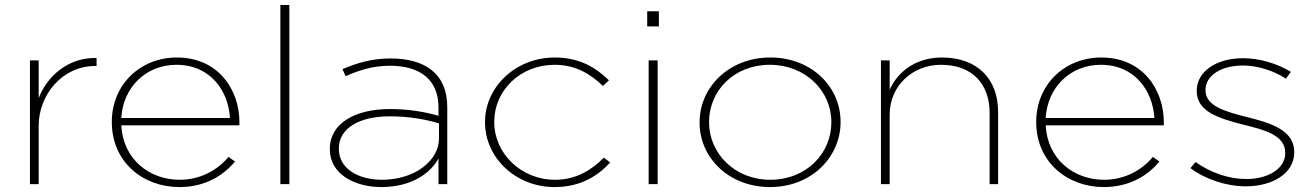

<svg xmlns="http://www.w3.org/2000/svg" viewBox="-20 -750 5360 782"><path d="M102 0H137.6V-238.6C137.6 -362.4 232.7 -481.2 367.3 -481.2H373.3V-513.9C255.4 -516.8 170.3 -436.6 137.6 -350.5V-504H102Z M474 -269.3C480.9 -393.1 573 -486.1 698.7 -486.1C837.3 -486.1 910.6 -379.2 916.6 -269.3ZM710.6 11.9C811.6 11.9 886.9 -31.7 937.3 -92.1L910.6 -110.9C867 -58.4 797.7 -17.8 711.6 -17.8C586.9 -17.8 480.9 -103 474 -239.6H955.2V-251.5C955.2 -386.1 868 -515.8 700.7 -515.8C548.2 -515.8 435.4 -402 435.4 -254.5V-252.5C435.4 -91.1 561.1 11.9 710.6 11.9Z M1121.9 0H1158.5V-729.7H1121.9Z M1535.3 -17.8C1443.2 -17.8 1360.1 -60.4 1360.1 -143.6V-145.5C1360.1 -228.7 1445.2 -276.2 1567 -276.2C1649.2 -276.2 1714.5 -263.4 1768 -247.5V-186.1C1768 -96 1670 -17.8 1535.3 -17.8ZM1571 -511.9C1497.7 -511.9 1436.3 -495 1374.9 -468.3L1387.8 -439.6C1443.2 -464.4 1499.7 -482.2 1568 -482.2C1690.8 -482.2 1766 -425.7 1766 -311.9V-278.2C1712.5 -294.1 1645.2 -305.9 1568 -305.9C1427.4 -305.9 1323.4 -248.5 1323.4 -143.6V-141.6C1323.4 -39.6 1426.4 11.9 1533.3 11.9C1661.1 11.9 1737.3 -49.5 1766 -105V0H1801.7V-313.9C1801.7 -450.7 1709.9 -511.9 1571 -511.9Z M2238.5 11.9C2341.5 11.9 2411.8 -30.7 2465.3 -88.1L2439.5 -107.9C2391 -59.4 2328.6 -17.8 2240.5 -17.8C2101.9 -17.8 1993 -125.7 1993 -252.5V-254.5C1993 -381.2 2098.9 -486.1 2238.5 -486.1C2326.7 -486.1 2387 -446.5 2435.6 -400L2460.3 -422.8C2406.9 -474.3 2341.5 -515.8 2239.5 -515.8C2079.1 -515.8 1955.4 -395 1955.4 -253.5V-251.5C1955.4 -108.9 2079.1 11.9 2238.5 11.9Z M2621.9 0H2658.5V-504H2621.9ZM2616 -642.6H2663.5V-704H2616Z M3117.5 -17.8C2972.9 -17.8 2868 -124.8 2868 -251.5V-253.5C2868 -380.2 2969 -486.1 3115.5 -486.1C3260.1 -486.1 3366 -380.2 3366 -253.5V-251.5C3366 -124.8 3264 -17.8 3117.5 -17.8ZM3116.5 11.9C3286.8 11.9 3403.6 -111.9 3403.6 -252.5V-254.5C3403.6 -395 3286.8 -515.8 3117.5 -515.8C2947.2 -515.8 2829.4 -393.1 2829.4 -252.5V-249.5C2829.4 -108.9 2947.2 11.9 3116.5 11.9Z M3568 0H3603.6V-284.2C3603.6 -399 3695.7 -486.1 3812.5 -486.1C3941.2 -486.1 4010.6 -406.9 4010.6 -290.1V0H4045.2V-295C4045.2 -425.7 3963 -515.8 3816.5 -515.8C3697.7 -515.8 3629.4 -444.6 3603.6 -384.2V-504H3568Z M4239 -269.3C4245.9 -393.1 4338 -486.1 4463.7 -486.1C4602.3 -486.1 4675.6 -379.2 4681.6 -269.3ZM4475.6 11.9C4576.6 11.9 4651.9 -31.7 4702.3 -92.1L4675.6 -110.9C4632 -58.4 4562.7 -17.8 4476.6 -17.8C4351.9 -17.8 4245.9 -103 4239 -239.6H4720.2V-251.5C4720.2 -386.1 4633 -515.8 4465.7 -515.8C4313.2 -515.8 4200.4 -402 4200.4 -254.5V-252.5C4200.4 -91.1 4326.1 11.9 4475.6 11.9Z M5054.2 8.9C5165.1 8.9 5251.3 -45.5 5251.3 -128.7V-130.7C5251.3 -218.8 5159.2 -248.5 5058.2 -273.3C4968.1 -296 4889.9 -318.8 4889.9 -382.2V-384.2C4889.9 -440.6 4951.3 -483.2 5042.4 -483.2C5100.8 -483.2 5165.1 -463.4 5217.6 -429.7L5237.4 -457.4C5179 -493.1 5106.7 -512.9 5043.3 -512.9C4930.5 -512.9 4854.2 -456.4 4854.2 -381.2V-379.2C4854.2 -295 4943.3 -268.3 5046.3 -241.6C5131.5 -220.8 5214.6 -199 5214.6 -127.7V-125.7C5214.6 -63.4 5145.3 -20.8 5056.2 -20.8C4984.9 -20.8 4910.7 -46.5 4849.3 -90.1L4828.5 -65.3C4888.9 -19.8 4975 8.9 5054.2 8.9Z"/></svg>

Font: Meinily
Style: Regular
Weight: 500
Designer: Paul Hayes
Foundry: Paul Hayes
Version: Version 1.0; ttfautohint (v1.8.4.7-5d5b)